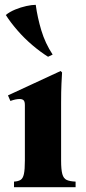

<svg xmlns="http://www.w3.org/2000/svg" viewBox="-20 -775 356 795"><path d="M233 -110Q233 -73 238 -54.5Q243 -36 256 -30Q269 -24 293 -23V0H38V-23Q55 -24 65 -30Q75 -36 79 -54.5Q83 -73 83 -110V-340Q83 -355 77.5 -360Q72 -365 61 -365Q53 -365 43.5 -363Q34 -361 23 -357L13 -380L231 -481L237 -475Q236 -460 234.5 -428.5Q233 -397 233 -349ZM128 -755Q135 -703 151 -649.5Q167 -596 198 -549L179 -540Q147 -560 113.5 -588.5Q80 -617 51.5 -650Q23 -683 4 -713Q20 -726 43 -735.5Q66 -745 89 -750Q112 -755 128 -755Z"/></svg>

Font: Bona Nova
Style: Bold
Weight: 700
Designer: Mateusz Machalski
Foundry: Capitalics
Version: Version 4.001; ttfautohint (v1.8.3)